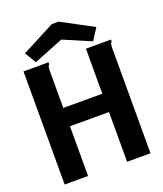

<svg xmlns="http://www.w3.org/2000/svg" viewBox="-146 -898 843 994"><g transform="rotate(-20 275.0 -401.5)"><path d="M37 -623H175V-613Q169 -607 167.5 -600Q166 -593 166 -576V-375H381V-623H519V-613Q513 -607 511.5 -600Q510 -593 510 -576V0H381V-274H166V0H37ZM114 -646 76 -708 258 -803H296L470 -710L429 -646L277 -711Z"/></g></svg>

Font: Inconsolata SemiExpanded ExtraBold
Style: Regular
Weight: 800
Width: 6
Monospace: yes
Designer: Raph Levien, Cyreal, Brenton Simpson
Foundry: Raph Levien, Cyreal, Google
Version: Version 3.001; ttfautohint (v1.8.2.53-6de2)